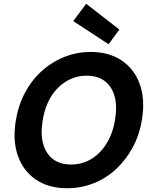

<svg xmlns="http://www.w3.org/2000/svg" viewBox="-20 -988 806 1020"><path d="M336 12Q239 12 172 -33Q105 -78 76 -157.5Q47 -237 63 -341Q75 -422 110 -490Q145 -558 198.5 -607.5Q252 -657 319.5 -684.5Q387 -712 462 -712Q559 -712 626 -667Q693 -622 722 -542.5Q751 -463 735 -359Q723 -277 687.5 -209.5Q652 -142 599 -92Q546 -42 479 -15Q412 12 336 12ZM358 -114Q403 -114 441.5 -131Q480 -148 511 -180Q542 -212 563 -257Q584 -302 592 -357Q603 -428 588 -479Q573 -530 535.5 -558Q498 -586 440 -586Q395 -586 356 -568.5Q317 -551 286 -519.5Q255 -488 234.5 -443.5Q214 -399 206 -343Q195 -273 210 -221.5Q225 -170 262.5 -142Q300 -114 358 -114ZM557 -753 369 -876 438 -968 614 -831Z"/></svg>

Font: DM Sans 10pt ExtraBold
Style: Italic
Weight: 800
Italic angle: -10°
Version: Version 4.004;gftools[0.9.30]